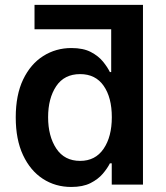

<svg xmlns="http://www.w3.org/2000/svg" viewBox="-20 -747 670 777"><path d="M558.6 0H432.2V-85.9H424.7Q414.8 -66.1 396 -43.9Q377.1 -21.7 346.2 -6Q315.3 9.6 268.5 9.6Q204.2 9.6 153.4 -23.4Q102.6 -56.5 73.2 -119.3Q43.7 -182.2 43.7 -272Q43.7 -362.9 73.7 -425.4Q103.7 -487.9 154.8 -520.2Q206 -552.6 268.8 -552.6Q317.1 -552.6 347.8 -536.4Q378.6 -520.2 396.8 -497.7Q415.1 -475.1 424.7 -455.3H430V-628.6H119.7V-727.3H558.6ZM432.5 -272.7Q432.5 -352.3 399.5 -399.7Q366.5 -447.1 304.3 -447.1Q240.1 -447.1 207.4 -398.1Q174.7 -349.1 174.7 -272.7Q174.7 -196 207.7 -146Q240.8 -95.9 304.3 -95.9Q365.8 -95.9 399.1 -144.7Q432.5 -193.5 432.5 -272.7Z"/></svg>

Font: Inter Zeller Semi Bold
Style: Regular
Weight: 600
Designer: Rasmus Andersson; Joe Bland
Foundry: zeller
Version: Version 3.015;git-dec3a8cb1